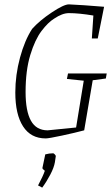

<svg xmlns="http://www.w3.org/2000/svg" viewBox="-20 -624 514 878"><path d="M464 -265 404 -257 365 -28Q324 -17 263.5 -4Q203 9 189 9Q121 9 85.5 -46Q50 -101 50 -201Q50 -281 71.5 -360.5Q93 -440 127 -492Q161 -530 216.5 -567Q272 -604 295 -604Q320 -603 365 -600Q410 -597 456 -593L427 -448H400L407 -553Q341 -564 295 -564Q265 -564 228 -539Q200 -522 170 -482.5Q140 -443 118.5 -372.5Q97 -302 97 -203Q97 -116 121.5 -72Q146 -28 198 -28L328 -41L363 -255L286 -263L291 -288H468ZM154 224Q177 181 185 157Q173 148 174 144L187 82Q205 77 223 77Q226 77 231 82.5Q236 88 235 91L231 118Q227 142 210 174.5Q193 207 173 234Z"/></svg>

Font: Grenze ExtraLight
Style: Italic
Weight: 275
Italic angle: -10°
Designer: Renata Polastri
Foundry: Omnibus-Type
Version: Version 1.002; ttfautohint (v1.8)